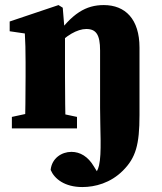

<svg xmlns="http://www.w3.org/2000/svg" viewBox="-20 -519 656 776"><path d="M245.7 0C243.7 -45 242.7 -148 242.7 -210V-376.9L233.6 -487.8L216.5 -498.5L19.1 -432.1V-392.7L80.4 -383.7C82.4 -343.7 83.4 -322.8 83.4 -267.8V-210C83.4 -148 82.4 -45 80.4 0H245.7ZM197 -66.5H120.7L28 -46.5V0H291.2V-46.5L197 -66.5ZM312.8 237C364.2 237 426.6 220.8 476.8 170.6C528.8 118.6 543.8 65.9 543.8 -53.9V-326.5C543.8 -441.9 486.3 -498.5 399.5 -498.5C327.8 -498.5 270.9 -466.1 200.8 -364.9L205.2 -328.5C244.8 -375.4 293.1 -401.8 328.6 -401.8C368.4 -401.8 384.5 -379.1 384.5 -314.9V-83.5C384.5 7 391.7 100.7 380.2 149.7C371.3 187.6 350.5 200.1 318.1 200.1L344.1 223.3L394.5 210.2L359.3 153.4C335.9 113.9 304.1 94.8 268.7 94.8C228.9 94.8 189.4 120.8 184.7 167.7C199.9 203.8 241.3 237 312.8 237Z"/></svg>

Font: Source Serif Variable
Style: Regular
Weight: 389
Designer: Frank Grießhammer
Foundry: Adobe Systems Incorporated
Version: Version 3.001;hotconv 1.0.111;makeotfexe 2.5.65597